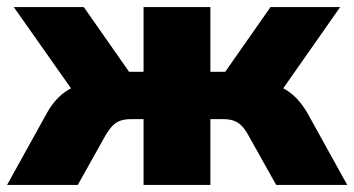

<svg xmlns="http://www.w3.org/2000/svg" viewBox="-21 -523 1002 543"><path d="M-1 0 112 -204Q126 -229 143.5 -246.5Q161 -264 183 -275Q205 -286 233 -289L206 -236L18 -503H216L344 -320H385V-503H574V-320H616L744 -503H941L754 -236L726 -289Q755 -286 777 -275Q799 -264 816.5 -246Q834 -228 848 -204L961 0H760L680 -143Q671 -159 661 -168.5Q651 -178 639 -182Q627 -186 611 -186H574V0H385V-186H348Q333 -186 320.5 -182Q308 -178 298.5 -168.5Q289 -159 279 -143L199 0Z"/></svg>

Font: Nunito Sans 8pt Black
Style: Regular
Weight: 900
Version: Version 3.101;gftools[0.9.27]